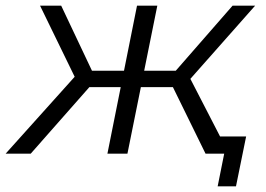

<svg xmlns="http://www.w3.org/2000/svg" viewBox="-56 -545 945 681"><path d="M673 0 545 -261 607 -289 756 0ZM422 -236 433 -294H600L589 -236ZM611 -256 542 -265 769 -525H849ZM53 0H-36L228 -294L283 -261ZM396 0H325L430 -525H502ZM395 -236H229L241 -294H406ZM217 -256 86 -525H161L284 -265ZM716 116 743 -19 758 0H673L685 -61H817L781 116Z"/></svg>

Font: MOST Montserrat
Style: Italic
Weight: 400
Italic angle: -11.3°
Designer: Julieta Ulanovsky
Foundry: Julieta Ulanovsky
Version: Version 8.000;March 11, 2024;FontCreator 15.0.0.2926 64-bit